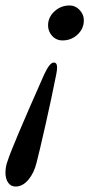

<svg xmlns="http://www.w3.org/2000/svg" viewBox="-24 -514 337 703"><path d="M185 -267Q185 -257 182 -242Q165 -156 142.5 -56.5Q120 43 110 81Q101 119 80 144Q59 169 33 169Q16 169 6 155Q-4 141 -4 118Q-4 96 4 75Q20 24 138 -242Q158 -285 173 -285Q185 -285 185 -267ZM283 -440Q283 -409 260 -387.5Q237 -366 205 -366Q182 -366 167 -382.5Q152 -399 152 -421Q152 -451 175.5 -472.5Q199 -494 231 -494Q252 -494 267.5 -477.5Q283 -461 283 -440Z"/></svg>

Font: EB Garamond Medium
Style: Italic
Weight: 500
Italic angle: -17.2°
Designer: Georg Duffner and Octavio Pardo
Foundry: Georg Duffner
Version: Version 1.000